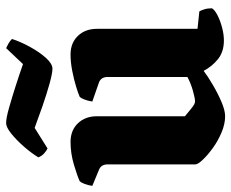

<svg xmlns="http://www.w3.org/2000/svg" viewBox="-84 -666 754 626"><g transform="rotate(-90 293.0 -353.0)"><path d="M227 4Q202 4 174.5 -7.5Q147 -19 123.5 -36Q100 -53 85 -69Q70 -85 70 -93V-379Q70 -400 53 -407L0 -429Q2 -443 6.5 -454.5Q11 -466 15 -470Q32 -478 69 -489Q106 -500 143 -500Q181 -500 204 -476Q227 -452 227 -414V-127Q237 -119 252 -106.5Q267 -94 275 -94Q285 -94 310 -101Q335 -108 355 -119V-379Q355 -400 338 -407L275 -429Q277 -443 281.5 -454.5Q286 -466 290 -470Q301 -475 324 -482Q347 -489 375 -494.5Q403 -500 428 -500Q466 -500 489 -476Q512 -452 512 -414V-86L569 -80Q572 -75 575.5 -64Q579 -53 579 -39Q574 -30 556.5 -21Q539 -12 516.5 -6Q494 0 474 0Q437 0 413 -19.5Q389 -39 375 -66Q358 -53 330 -36.5Q302 -20 274 -8Q246 4 227 4ZM382 -559Q367 -559 333 -568.5Q299 -578 260 -591.5Q221 -605 189 -617L122 -575Q115 -578 106 -586Q97 -594 93 -605Q107 -628 128 -652Q149 -676 170 -693Q191 -710 205 -710Q221 -710 254.5 -700.5Q288 -691 327 -678.5Q366 -666 397 -655L449 -710Q454 -708 463 -703Q472 -698 479 -691Q470 -663 453 -632Q436 -601 417 -580Q398 -559 382 -559Z"/></g></svg>

Font: Texturina 72pt Black
Style: Regular
Weight: 900
Designer: Guillermo Torres Carreño
Foundry: Omnibus-Type
Version: Version 1.002; ttfautohint (v1.8.3)